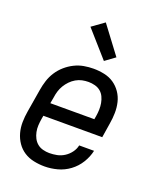

<svg xmlns="http://www.w3.org/2000/svg" viewBox="-142 -851 785 947"><g transform="rotate(20 250.0 -377.5)"><path d="M206 8Q177 8 149 2Q121 -4 98.5 -18.5Q76 -33 60.5 -55.5Q45 -78 37.5 -105Q30 -132 30.5 -161Q31 -190 36 -219L56 -339Q60 -364 68 -389Q76 -414 90.5 -436.5Q105 -459 125.5 -477Q146 -495 170 -507Q194 -519 219.5 -523.5Q245 -528 270 -528Q299 -528 327 -522Q355 -516 377 -501Q399 -486 414.5 -463.5Q430 -441 436.5 -414Q443 -387 442.5 -358.5Q442 -330 437 -301L425 -225H116L113 -208Q110 -190 109 -172.5Q108 -155 111.5 -138Q115 -121 122.5 -106.5Q130 -92 142.5 -81.5Q155 -71 172 -66.5Q189 -62 206 -62Q226 -62 246 -66Q266 -70 284 -81.5Q302 -93 315 -110.5Q328 -128 332 -148H410Q403 -115 384 -84Q365 -53 336 -31.5Q307 -10 273 -1Q239 8 206 8ZM358 -295 361 -312Q364 -330 364.5 -347.5Q365 -365 362 -381.5Q359 -398 352 -413Q345 -428 332.5 -438.5Q320 -449 303 -453.5Q286 -458 269 -458Q252 -458 235.5 -454.5Q219 -451 203.5 -442Q188 -433 175.5 -420Q163 -407 154 -392Q145 -377 140 -360.5Q135 -344 133 -328L127 -295ZM304 -581 184 -717 248 -763 356 -619Z"/></g></svg>

Font: Iosevka SS04 Oblique
Style: Regular
Weight: 400
Italic angle: -9°
Monospace: yes
Designer: Belleve Invis
Foundry: Belleve Invis
Version: Version 19.0.0; ttfautohint (v1.8.4)